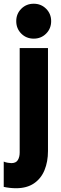

<svg xmlns="http://www.w3.org/2000/svg" viewBox="-45 -794 330 1034"><path d="M41 219.7Q25.9 219.7 8.1 217.8Q-9.8 215.8 -24.9 212.4V76.2Q-15.1 80.6 -2.9 82.5Q9.3 84.5 16.1 84.5Q41 84.5 51 68.1Q61 51.8 61 27.3V-535.2H213.4V19.5Q213.4 76.7 194.8 122.1Q176.3 167.5 137.9 193.6Q99.6 219.7 41 219.7ZM136.7 -585.9Q96.7 -585.9 69.6 -613Q42.5 -640.1 42.5 -680.2Q42.5 -719.7 69.6 -746.8Q96.7 -773.9 136.7 -773.9Q176.3 -773.9 203.4 -746.8Q230.5 -719.7 230.5 -680.2Q230.5 -640.1 203.4 -613Q176.3 -585.9 136.7 -585.9Z"/></svg>

Font: Reddit Sans Condensed ExtraBold
Style: Regular
Weight: 800
Designer: Stephen Hutchings
Foundry: Reddit
Version: Version 1.014